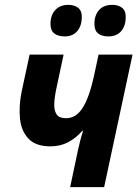

<svg xmlns="http://www.w3.org/2000/svg" viewBox="-20 -771 570 791"><path d="M269 0 302 -156Q310 -193 322 -232H319Q293 -202 260.5 -185Q228 -168 188 -168Q128 -168 98 -199Q68 -230 62.5 -281Q57 -332 69 -393L102 -546H242L210 -396Q204 -366 203.5 -340.5Q203 -315 213.5 -299.5Q224 -284 252 -284Q294 -284 321 -327.5Q348 -371 367 -457L386 -546H526L409 0ZM426 -621Q400 -621 384.5 -633Q369 -645 369 -673Q369 -708 388 -729.5Q407 -751 443 -751Q466 -751 482 -739.5Q498 -728 498 -701Q498 -665 479.5 -643Q461 -621 426 -621ZM246 -621Q220 -621 204 -633Q188 -645 188 -673Q188 -708 207.5 -729.5Q227 -751 262 -751Q285 -751 301 -739.5Q317 -728 317 -701Q317 -665 298.5 -643Q280 -621 246 -621Z"/></svg>

Font: Noto Sans SemiCondensed
Style: Bold Italic
Weight: 700
Width: 4
Italic angle: -12°
Designer: Monotype Design Team
Foundry: Monotype Imaging Inc.
Version: Version 2.013; ttfautohint (v1.8.4.7-5d5b)